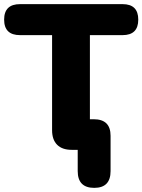

<svg xmlns="http://www.w3.org/2000/svg" viewBox="-34 -725 689 929"><path d="M422 184Q342 184 342 103V0H313Q267 0 242.5 -24.5Q218 -49 218 -95V-555H63Q-14 -555 -14 -630Q-14 -705 63 -705H559Q635 -705 635 -630Q635 -555 559 -555H401V-148H420Q501 -148 501 -68V103Q501 184 422 184Z"/></svg>

Font: Chiron GoRound TC H
Style: Regular
Weight: 900
Designer: Ryoko NISHIZUKA 西塚涼子 (kana, bopomofo & ideographs); Paul D. Hunt (Latin, Greek & Cyrillic); Sandoll Communications 산돌커뮤니
Foundry: Adobe
Version: Version 1.000;hotconv 1.1.1;makeotfexe 2.6.0